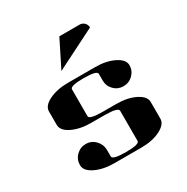

<svg xmlns="http://www.w3.org/2000/svg" viewBox="-157 -817 928 953"><g transform="rotate(-30 307.5 -341.0)"><path d="M77.1 -308.1V-384.8Q77.1 -417 122.1 -439Q167 -460.9 231 -460.9H384.8Q449.2 -460.9 493.7 -438.5Q538.1 -416 538.1 -384.3Q538.1 -353 515.6 -330.6Q493.2 -308.1 460.9 -308.1Q429.2 -308.1 407.2 -330.1Q384.8 -352.5 384.8 -384.8V-422.9Q384.8 -441.9 308.1 -441.9Q231 -441.9 231 -422.9V-269Q231 -250 308.1 -250H384.8Q449.2 -250 493.7 -227.5Q538.1 -205.1 538.1 -172.9V-77.1Q538.1 -45.4 493.2 -22.5Q448.7 0 384.8 0H231Q167 0 122.1 -22Q77.1 -43.9 77.1 -76.7Q77.1 -108.9 99.6 -131.3Q122.1 -153.8 153.8 -153.8Q186 -153.8 208 -130.9Q230.5 -107.9 231 -77.1V-38.1Q231 -19 308.1 -19Q384.8 -19 384.8 -38.1V-210.9Q384.8 -230.5 308.1 -231H231Q167 -231 122.1 -252.9Q77.1 -274.9 77.1 -308.1ZM231 -527.8 308.1 -682.1H423.8Q439.9 -682.1 451.2 -670.9Q461.9 -660.2 461.9 -644Z"/></g></svg>

Font: Hjet
Style: Regular
Weight: 400
Designer: T. Christopher White
Version: Version 1.2